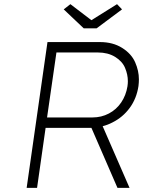

<svg xmlns="http://www.w3.org/2000/svg" viewBox="-20 -902 687 922"><path d="M108 0 208 -700H460Q522 -700 566.5 -672Q611 -644 629 -603Q647 -562 647 -521Q647 -506 645 -489Q636 -429 603 -384Q570 -339 520 -314Q497 -302 473 -296L602 0H544L419 -288Q415 -288 411 -288H199L158 0ZM206 -338H424Q467 -338 503 -357Q539 -376 562 -410Q585 -444 592 -487Q594 -500 594 -512Q594 -544 580.5 -576Q567 -608 532.5 -629Q498 -650 450 -650H251ZM382 -766 286 -857 318 -882 419 -805 542 -882 566 -857 444 -766Z"/></svg>

Font: Lexend ExtLt
Style: Italic
Weight: 250
Italic angle: -8.13011°
Designer: Bonnie Shaver-Troup, Thomas Jockin
Foundry: Lexend
Version: Version 1.007